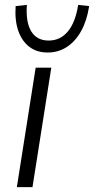

<svg xmlns="http://www.w3.org/2000/svg" viewBox="-20 -766 385 786"><path d="M49 0 126 -489H190L113 0ZM175 -551Q131 -551 100.5 -574Q70 -597 55 -639.5Q40 -682 44 -741L90 -746Q85 -675 108 -637.5Q131 -600 179 -600Q227 -600 258 -637.5Q289 -675 300 -746L345 -741Q336 -682 312.5 -639.5Q289 -597 254 -574Q219 -551 175 -551Z"/></svg>

Font: Nunito Sans 10pt Light
Style: Italic
Weight: 300
Italic angle: -9°
Designer: Vernon Adams
Foundry: Vernon Adams
Version: Version 3.101;gftools[0.9.27]